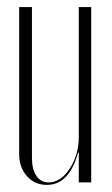

<svg xmlns="http://www.w3.org/2000/svg" viewBox="-20 -515 316 541"><path d="M200 -85Q175 6 112 6Q78 6 56 -18.5Q34 -43 34 -81V-495H70V-70Q70 -38 82.5 -19.5Q95 -1 117 -1Q151 -1 176.5 -40Q202 -79 202 -129V-495H237V-1H202V-85Z"/></svg>

Font: Moniqa ExtLt Narrow Display
Style: Regular
Weight: 200
Width: 4
Designer: Rajesh Rajput
Foundry: Rajesh Rajput
Version: Version 1.000